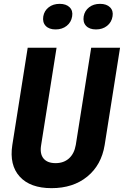

<svg xmlns="http://www.w3.org/2000/svg" viewBox="-20 -968 644 998"><path d="M248 10Q137 10 82.5 -50Q28 -110 44 -214L124 -720H274L194 -215Q186 -169 206 -144.5Q226 -120 269 -120Q311 -120 338.5 -144.5Q366 -169 374 -215L454 -720H604L524 -214Q507 -110 433.5 -50Q360 10 248 10ZM205 -883Q210 -912 233 -930Q256 -948 290 -948Q324 -948 342 -930Q360 -912 355 -883Q350 -852 326.5 -833.5Q303 -815 269 -815Q235 -815 217.5 -833.5Q200 -852 205 -883ZM415 -883Q420 -912 443 -930Q466 -948 500 -948Q534 -948 552 -930Q570 -912 565 -883Q560 -852 536.5 -833.5Q513 -815 479 -815Q445 -815 427.5 -833.5Q410 -852 415 -883Z"/></svg>

Font: JetBrains Mono ExtraBold
Style: Italic
Weight: 800
Designer: Philipp Nurullin, Konstantin Bulenkov
Foundry: JetBrains
Version: Version 1.000; ttfautohint (v1.8.3)